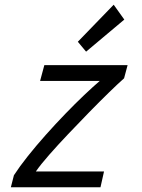

<svg xmlns="http://www.w3.org/2000/svg" viewBox="-20 -794 600 814"><path d="M26 0 39 -51Q63 -88 98 -132Q133 -176 174 -222Q215 -268 257 -311.5Q299 -355 337 -391Q375 -427 403 -451H150L168 -518H521L506 -462Q481 -440 442 -402Q403 -364 358 -318Q313 -272 268.5 -225Q224 -178 188 -137Q152 -96 132 -67H421L406 0ZM345 -575 310 -617 462 -774 507 -711Z"/></svg>

Font: Ubuntu Sans Mono
Style: Italic
Weight: 400
Italic angle: -13.5°
Monospace: yes
Designer: Dalton Maag Ltd
Foundry: Dalton Maag Ltd
Version: Version 1.006